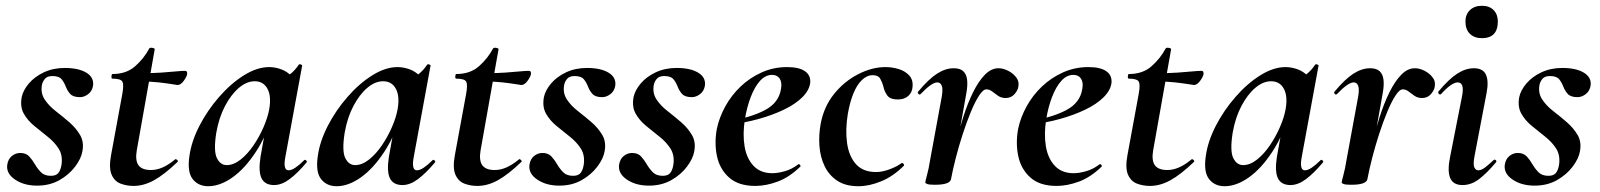

<svg xmlns="http://www.w3.org/2000/svg" viewBox="-20 -631 5535 664"><path d="M108 11Q63 11 32 -10Q1 -31 5 -61Q8 -81 21 -91.5Q34 -102 50 -102Q70 -102 81 -90Q92 -78 101 -62.5Q110 -47 122 -35Q134 -23 156 -23Q174 -23 182 -33Q190 -43 193 -63Q197 -95 182.5 -117.5Q168 -140 144.5 -158.5Q121 -177 98 -196Q75 -215 62 -238.5Q49 -262 55 -295Q60 -319 80 -342.5Q100 -366 132 -381Q164 -396 204 -396Q251 -396 278 -380Q305 -364 302 -336Q299 -316 285 -305.5Q271 -295 257 -295Q233 -295 223 -306Q213 -317 207.5 -331.5Q202 -346 193 -357Q184 -368 161 -368Q143 -368 135 -358Q127 -348 125 -337Q120 -309 134.5 -287Q149 -265 173 -246.5Q197 -228 220 -208Q243 -188 257 -164Q271 -140 265 -108Q261 -83 240 -55Q219 -27 185.5 -8Q152 11 108 11Z M442 12Q418 12 397 4Q376 -4 366 -27Q356 -50 364 -94L403 -306Q409 -339 403 -349Q397 -359 369 -359Q365 -359 365.5 -367Q366 -375 369 -375Q417 -375 447.5 -402Q478 -429 496 -463Q498 -467 507 -465.5Q516 -464 515 -460L453 -111Q447 -76 459 -59.5Q471 -43 502 -43Q522 -43 542.5 -52Q563 -61 586 -80Q588 -82 592.5 -78Q597 -74 594 -71Q548 -27 512.5 -7.5Q477 12 442 12ZM594 -337Q593 -337 574.5 -340Q556 -343 529.5 -346Q503 -349 475 -349L477 -378Q511 -378 539 -380Q567 -382 588 -384Q609 -386 620 -386Q625 -386 626.5 -382Q628 -378 627 -374Q626 -366 615.5 -351.5Q605 -337 594 -337Z M700 13Q666 13 646.5 -11.5Q627 -36 635 -91Q642 -142 669.5 -195.5Q697 -249 737.5 -295.5Q778 -342 823.5 -370.5Q869 -399 911 -399Q931 -399 952 -391.5Q973 -384 988.5 -367.5Q1004 -351 1006 -324L946 -357Q963 -359 981.5 -373Q1000 -387 1013 -407Q1015 -410 1020.5 -408Q1026 -406 1025 -404L967 -89Q958 -42 978 -42Q988 -42 1002 -51.5Q1016 -61 1032 -77Q1035 -80 1039 -76Q1043 -72 1040 -69Q1009 -32 981.5 -11.5Q954 9 928 9Q896 9 884.5 -14.5Q873 -38 881 -89L906 -229L927 -246Q903 -164 865 -106Q827 -48 784 -17.5Q741 13 700 13ZM764 -60Q788 -60 812 -79Q836 -98 856.5 -128Q877 -158 891.5 -191.5Q906 -225 911 -253Q919 -298 905 -324Q891 -350 861 -350Q833 -350 806 -327Q779 -304 758 -264Q737 -224 728 -172Q718 -109 730 -84.5Q742 -60 764 -60Z M1144 13Q1110 13 1090.5 -11.5Q1071 -36 1079 -91Q1086 -142 1113.5 -195.5Q1141 -249 1181.5 -295.5Q1222 -342 1267.5 -370.5Q1313 -399 1355 -399Q1375 -399 1396 -391.5Q1417 -384 1432.5 -367.5Q1448 -351 1450 -324L1390 -357Q1407 -359 1425.5 -373Q1444 -387 1457 -407Q1459 -410 1464.5 -408Q1470 -406 1469 -404L1411 -89Q1402 -42 1422 -42Q1432 -42 1446 -51.5Q1460 -61 1476 -77Q1479 -80 1483 -76Q1487 -72 1484 -69Q1453 -32 1425.5 -11.5Q1398 9 1372 9Q1340 9 1328.5 -14.5Q1317 -38 1325 -89L1350 -229L1371 -246Q1347 -164 1309 -106Q1271 -48 1228 -17.5Q1185 13 1144 13ZM1208 -60Q1232 -60 1256 -79Q1280 -98 1300.5 -128Q1321 -158 1335.5 -191.5Q1350 -225 1355 -253Q1363 -298 1349 -324Q1335 -350 1305 -350Q1277 -350 1250 -327Q1223 -304 1202 -264Q1181 -224 1172 -172Q1162 -109 1174 -84.5Q1186 -60 1208 -60Z M1631 12Q1607 12 1586 4Q1565 -4 1555 -27Q1545 -50 1553 -94L1592 -306Q1598 -339 1592 -349Q1586 -359 1558 -359Q1554 -359 1554.5 -367Q1555 -375 1558 -375Q1606 -375 1636.5 -402Q1667 -429 1685 -463Q1687 -467 1696 -465.5Q1705 -464 1704 -460L1642 -111Q1636 -76 1648 -59.5Q1660 -43 1691 -43Q1711 -43 1731.5 -52Q1752 -61 1775 -80Q1777 -82 1781.5 -78Q1786 -74 1783 -71Q1737 -27 1701.5 -7.5Q1666 12 1631 12ZM1783 -337Q1782 -337 1763.5 -340Q1745 -343 1718.5 -346Q1692 -349 1664 -349L1666 -378Q1700 -378 1728 -380Q1756 -382 1777 -384Q1798 -386 1809 -386Q1814 -386 1815.5 -382Q1817 -378 1816 -374Q1815 -366 1804.5 -351.5Q1794 -337 1783 -337Z M1914 11Q1869 11 1838 -10Q1807 -31 1811 -61Q1814 -81 1827 -91.5Q1840 -102 1856 -102Q1876 -102 1887 -90Q1898 -78 1907 -62.5Q1916 -47 1928 -35Q1940 -23 1962 -23Q1980 -23 1988 -33Q1996 -43 1999 -63Q2003 -95 1988.5 -117.5Q1974 -140 1950.5 -158.5Q1927 -177 1904 -196Q1881 -215 1868 -238.5Q1855 -262 1861 -295Q1866 -319 1886 -342.5Q1906 -366 1938 -381Q1970 -396 2010 -396Q2057 -396 2084 -380Q2111 -364 2108 -336Q2105 -316 2091 -305.5Q2077 -295 2063 -295Q2039 -295 2029 -306Q2019 -317 2013.5 -331.5Q2008 -346 1999 -357Q1990 -368 1967 -368Q1949 -368 1941 -358Q1933 -348 1931 -337Q1926 -309 1940.5 -287Q1955 -265 1979 -246.5Q2003 -228 2026 -208Q2049 -188 2063 -164Q2077 -140 2071 -108Q2067 -83 2046 -55Q2025 -27 1991.5 -8Q1958 11 1914 11Z M2224 11Q2179 11 2148 -10Q2117 -31 2121 -61Q2124 -81 2137 -91.5Q2150 -102 2166 -102Q2186 -102 2197 -90Q2208 -78 2217 -62.5Q2226 -47 2238 -35Q2250 -23 2272 -23Q2290 -23 2298 -33Q2306 -43 2309 -63Q2313 -95 2298.5 -117.5Q2284 -140 2260.5 -158.5Q2237 -177 2214 -196Q2191 -215 2178 -238.5Q2165 -262 2171 -295Q2176 -319 2196 -342.5Q2216 -366 2248 -381Q2280 -396 2320 -396Q2367 -396 2394 -380Q2421 -364 2418 -336Q2415 -316 2401 -305.5Q2387 -295 2373 -295Q2349 -295 2339 -306Q2329 -317 2323.5 -331.5Q2318 -346 2309 -357Q2300 -368 2277 -368Q2259 -368 2251 -358Q2243 -348 2241 -337Q2236 -309 2250.5 -287Q2265 -265 2289 -246.5Q2313 -228 2336 -208Q2359 -188 2373 -164Q2387 -140 2381 -108Q2377 -83 2356 -55Q2335 -27 2301.5 -8Q2268 11 2224 11Z M2592 12Q2534 12 2501.5 -17Q2469 -46 2459.5 -91Q2450 -136 2459 -185Q2467 -224 2488 -262.5Q2509 -301 2541 -331.5Q2573 -362 2614 -380.5Q2655 -399 2702 -399Q2743 -399 2763.5 -385Q2784 -371 2782 -345Q2779 -319 2755 -295Q2731 -271 2691.5 -252Q2652 -233 2603.5 -219.5Q2555 -206 2505 -201L2507 -214Q2578 -225 2626 -250.5Q2674 -276 2681 -324Q2685 -346 2676.5 -359Q2668 -372 2650 -372Q2627 -372 2608.5 -351.5Q2590 -331 2576.5 -296Q2563 -261 2556 -218Q2548 -167 2555 -125Q2562 -83 2586 -57.5Q2610 -32 2651 -32Q2670 -32 2694.5 -39Q2719 -46 2741 -63Q2743 -65 2746.5 -61Q2750 -57 2748 -55Q2710 -18 2669.5 -3Q2629 12 2592 12Z M2949 13Q2904 13 2875.5 -6Q2847 -25 2832 -56Q2817 -87 2814 -125Q2811 -163 2818 -202Q2829 -262 2864.5 -306Q2900 -350 2948 -374.5Q2996 -399 3042 -399Q3065 -399 3087 -392.5Q3109 -386 3123.5 -371Q3138 -356 3136 -332Q3135 -312 3121.5 -299.5Q3108 -287 3085 -287Q3058 -287 3048 -301.5Q3038 -316 3035 -332Q3031 -347 3024 -359Q3017 -371 2998 -371Q2978 -371 2960.5 -354Q2943 -337 2931 -307Q2919 -277 2912 -237Q2903 -182 2909.5 -136Q2916 -90 2940.5 -63Q2965 -36 3010 -36Q3031 -36 3056.5 -45.5Q3082 -55 3098 -67Q3100 -69 3104 -65Q3108 -61 3106 -58Q3069 -21 3027.5 -4Q2986 13 2949 13Z M3269 -12 3259 -13Q3269 -66 3282 -120.5Q3295 -175 3310.5 -224Q3326 -273 3345 -311.5Q3364 -350 3386 -372.5Q3408 -395 3433 -395Q3449 -395 3466 -386.5Q3483 -378 3494 -364Q3505 -350 3502 -333Q3501 -320 3489 -306Q3477 -292 3458 -292Q3443 -292 3432 -299.5Q3421 -307 3411.5 -314.5Q3402 -322 3391 -322Q3380 -322 3366 -300.5Q3352 -279 3337.5 -244Q3323 -209 3309.5 -167.5Q3296 -126 3285.5 -85Q3275 -44 3269 -12ZM3213 8Q3194 8 3187 5.5Q3180 3 3180 0Q3180 -4 3186 -26Q3192 -48 3196 -74L3237 -297Q3240 -314 3239 -324.5Q3238 -335 3233.5 -340.5Q3229 -346 3221 -346Q3212 -346 3197.5 -336Q3183 -326 3164 -306Q3160 -302 3156 -306.5Q3152 -311 3156 -315Q3192 -358 3221 -376.5Q3250 -395 3278 -395Q3300 -395 3311 -385Q3322 -375 3324.5 -356Q3327 -337 3322 -309L3269 -12Q3266 8 3213 8Z M3634 12Q3576 12 3543.5 -17Q3511 -46 3501.5 -91Q3492 -136 3501 -185Q3509 -224 3530 -262.5Q3551 -301 3583 -331.5Q3615 -362 3656 -380.5Q3697 -399 3744 -399Q3785 -399 3805.5 -385Q3826 -371 3824 -345Q3821 -319 3797 -295Q3773 -271 3733.5 -252Q3694 -233 3645.5 -219.5Q3597 -206 3547 -201L3549 -214Q3620 -225 3668 -250.5Q3716 -276 3723 -324Q3727 -346 3718.5 -359Q3710 -372 3692 -372Q3669 -372 3650.5 -351.5Q3632 -331 3618.5 -296Q3605 -261 3598 -218Q3590 -167 3597 -125Q3604 -83 3628 -57.5Q3652 -32 3693 -32Q3712 -32 3736.5 -39Q3761 -46 3783 -63Q3785 -65 3788.5 -61Q3792 -57 3790 -55Q3752 -18 3711.5 -3Q3671 12 3634 12Z M3957 12Q3933 12 3912 4Q3891 -4 3881 -27Q3871 -50 3879 -94L3918 -306Q3924 -339 3918 -349Q3912 -359 3884 -359Q3880 -359 3880.5 -367Q3881 -375 3884 -375Q3932 -375 3962.5 -402Q3993 -429 4011 -463Q4013 -467 4022 -465.5Q4031 -464 4030 -460L3968 -111Q3962 -76 3974 -59.5Q3986 -43 4017 -43Q4037 -43 4057.5 -52Q4078 -61 4101 -80Q4103 -82 4107.5 -78Q4112 -74 4109 -71Q4063 -27 4027.5 -7.5Q3992 12 3957 12ZM4109 -337Q4108 -337 4089.5 -340Q4071 -343 4044.5 -346Q4018 -349 3990 -349L3992 -378Q4026 -378 4054 -380Q4082 -382 4103 -384Q4124 -386 4135 -386Q4140 -386 4141.5 -382Q4143 -378 4142 -374Q4141 -366 4130.5 -351.5Q4120 -337 4109 -337Z M4215 13Q4181 13 4161.5 -11.5Q4142 -36 4150 -91Q4157 -142 4184.5 -195.5Q4212 -249 4252.5 -295.5Q4293 -342 4338.5 -370.5Q4384 -399 4426 -399Q4446 -399 4467 -391.5Q4488 -384 4503.5 -367.5Q4519 -351 4521 -324L4461 -357Q4478 -359 4496.5 -373Q4515 -387 4528 -407Q4530 -410 4535.5 -408Q4541 -406 4540 -404L4482 -89Q4473 -42 4493 -42Q4503 -42 4517 -51.5Q4531 -61 4547 -77Q4550 -80 4554 -76Q4558 -72 4555 -69Q4524 -32 4496.5 -11.5Q4469 9 4443 9Q4411 9 4399.5 -14.5Q4388 -38 4396 -89L4421 -229L4442 -246Q4418 -164 4380 -106Q4342 -48 4299 -17.5Q4256 13 4215 13ZM4279 -60Q4303 -60 4327 -79Q4351 -98 4371.5 -128Q4392 -158 4406.5 -191.5Q4421 -225 4426 -253Q4434 -298 4420 -324Q4406 -350 4376 -350Q4348 -350 4321 -327Q4294 -304 4273 -264Q4252 -224 4243 -172Q4233 -109 4245 -84.5Q4257 -60 4279 -60Z M4709 -12 4699 -13Q4709 -66 4722 -120.5Q4735 -175 4750.5 -224Q4766 -273 4785 -311.5Q4804 -350 4826 -372.5Q4848 -395 4873 -395Q4889 -395 4906 -386.5Q4923 -378 4934 -364Q4945 -350 4942 -333Q4941 -320 4929 -306Q4917 -292 4898 -292Q4883 -292 4872 -299.5Q4861 -307 4851.5 -314.5Q4842 -322 4831 -322Q4820 -322 4806 -300.5Q4792 -279 4777.5 -244Q4763 -209 4749.5 -167.5Q4736 -126 4725.5 -85Q4715 -44 4709 -12ZM4653 8Q4634 8 4627 5.5Q4620 3 4620 0Q4620 -4 4626 -26Q4632 -48 4636 -74L4677 -297Q4680 -314 4679 -324.5Q4678 -335 4673.5 -340.5Q4669 -346 4661 -346Q4652 -346 4637.5 -336Q4623 -326 4604 -306Q4600 -302 4596 -306.5Q4592 -311 4596 -315Q4632 -358 4661 -376.5Q4690 -395 4718 -395Q4740 -395 4751 -385Q4762 -375 4764.5 -356Q4767 -337 4762 -309L4709 -12Q4706 8 4653 8Z M5038 9Q5005 9 4995 -16Q4985 -41 4995 -89L5036 -297Q5046 -346 5021 -346Q5011 -346 4996.5 -336Q4982 -326 4964 -306Q4960 -302 4956 -306.5Q4952 -311 4955 -315Q4991 -358 5020 -376.5Q5049 -395 5077 -395Q5109 -395 5119 -372.5Q5129 -350 5121 -309L5079 -89Q5074 -61 5079 -51.5Q5084 -42 5092 -42Q5103 -42 5116 -52Q5129 -62 5145 -77Q5149 -81 5153 -77Q5157 -73 5153 -69Q5122 -32 5095 -11.5Q5068 9 5038 9ZM5105 -499Q5079 -499 5063.5 -514Q5048 -529 5048 -557Q5048 -581 5063.5 -596Q5079 -611 5105 -611Q5131 -611 5145.5 -596Q5160 -581 5160 -557Q5160 -499 5105 -499Z M5287 11Q5242 11 5211 -10Q5180 -31 5184 -61Q5187 -81 5200 -91.5Q5213 -102 5229 -102Q5249 -102 5260 -90Q5271 -78 5280 -62.5Q5289 -47 5301 -35Q5313 -23 5335 -23Q5353 -23 5361 -33Q5369 -43 5372 -63Q5376 -95 5361.5 -117.5Q5347 -140 5323.5 -158.5Q5300 -177 5277 -196Q5254 -215 5241 -238.5Q5228 -262 5234 -295Q5239 -319 5259 -342.5Q5279 -366 5311 -381Q5343 -396 5383 -396Q5430 -396 5457 -380Q5484 -364 5481 -336Q5478 -316 5464 -305.5Q5450 -295 5436 -295Q5412 -295 5402 -306Q5392 -317 5386.5 -331.5Q5381 -346 5372 -357Q5363 -368 5340 -368Q5322 -368 5314 -358Q5306 -348 5304 -337Q5299 -309 5313.5 -287Q5328 -265 5352 -246.5Q5376 -228 5399 -208Q5422 -188 5436 -164Q5450 -140 5444 -108Q5440 -83 5419 -55Q5398 -27 5364.5 -8Q5331 11 5287 11Z"/></svg>

Font: Cormorant Infant Light
Style: Italic
Weight: 300
Italic angle: -10°
Designer: Christian Thalmann (Catharsis Fonts)
Foundry: Catharsis Fonts
Version: Version 4.001